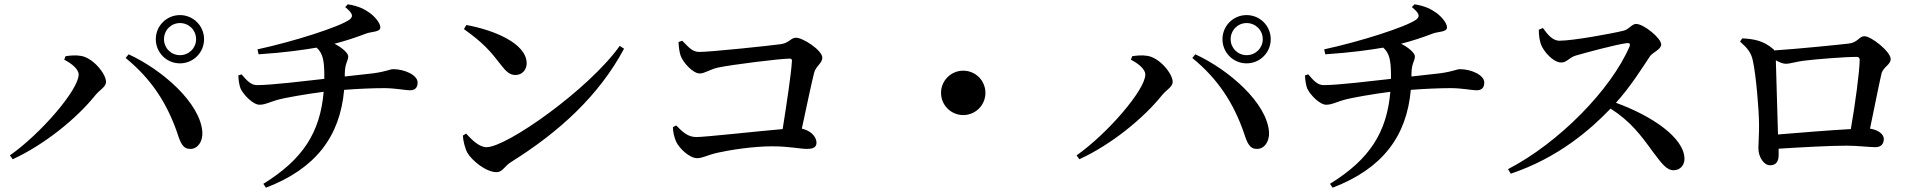

<svg xmlns="http://www.w3.org/2000/svg" viewBox="-20 -811 8950 891"><path d="M703 -629C703 -567 753 -517 815 -517C877 -517 927 -567 927 -629C927 -691 877 -741 815 -741C753 -741 703 -691 703 -629ZM741 -629C741 -671 774 -704 815 -704C857 -704 890 -671 890 -629C890 -588 857 -555 815 -555C774 -555 741 -588 741 -629ZM278 -534C311 -517 345 -491 345 -465C345 -395 171 -192 26 -90L39 -72C187 -140 337 -262 424 -371C444 -395 472 -408 472 -431C472 -469 410 -545 353 -552C329 -556 301 -553 284 -550ZM864 -120C898 -120 922 -155 919 -199C909 -333 735 -486 577 -559L563 -542C683 -444 755 -332 803 -193C818 -146 830 -119 864 -120Z M1086 -461C1087 -435 1091 -415 1096 -401C1109 -372 1154 -325 1184 -325C1212 -325 1233 -338 1262 -346C1297 -357 1404 -375 1482 -385C1466 -198 1387 -72 1202 42L1214 60C1445 -28 1558 -178 1577 -394C1640 -399 1713 -402 1762 -402C1815 -402 1861 -392 1882 -392C1905 -392 1918 -403 1918 -428C1918 -463 1857 -490 1805 -490C1789 -490 1777 -480 1714 -471L1580 -456V-469C1581 -520 1596 -527 1596 -550C1596 -564 1568 -590 1532 -608C1582 -621 1626 -635 1681 -656C1707 -665 1745 -662 1745 -684C1745 -705 1718 -735 1696 -751C1672 -768 1645 -783 1594 -791L1582 -778C1619 -748 1620 -734 1602 -720C1555 -686 1342 -618 1175 -582L1180 -559C1303 -567 1391 -580 1449 -590C1479 -564 1484 -527 1485 -470V-445C1403 -436 1241 -416 1173 -416C1146 -416 1128 -434 1101 -466Z M2144 -695 2133 -676C2225 -610 2255 -574 2303 -512C2329 -478 2346 -463 2372 -463C2403 -463 2424 -487 2424 -517C2424 -610 2271 -672 2144 -695ZM2856 -598C2713 -397 2332 -128 2238 -128C2203 -128 2169 -163 2143 -191L2128 -182C2129 -158 2138 -122 2149 -102C2170 -66 2235 -12 2285 -12C2311 -12 2323 -41 2350 -58C2576 -199 2760 -368 2876 -585Z M3103 -221C3102 -206 3108 -176 3117 -155C3132 -122 3180 -77 3215 -77C3241 -77 3261 -91 3309 -102C3362 -114 3471 -132 3563 -132C3642 -132 3692 -120 3725 -120C3756 -120 3769 -129 3769 -149C3769 -176 3743 -205 3701 -214C3723 -316 3745 -422 3758 -473C3766 -505 3796 -517 3796 -543C3796 -578 3706 -636 3674 -636C3650 -636 3642 -611 3603 -606C3545 -598 3277 -570 3225 -570C3190 -570 3173 -596 3146 -622L3129 -616C3129 -596 3133 -570 3138 -554C3149 -521 3196 -470 3227 -470C3250 -470 3275 -489 3310 -497C3375 -511 3601 -539 3645 -539C3653 -539 3656 -535 3655 -527C3652 -471 3630 -325 3612 -212C3495 -202 3254 -175 3211 -175C3171 -175 3145 -201 3118 -229Z M4450 -277C4507 -277 4553 -323 4553 -380C4553 -437 4507 -483 4450 -483C4393 -483 4347 -437 4347 -380C4347 -323 4393 -277 4450 -277Z M5653 -629C5653 -567 5703 -517 5765 -517C5827 -517 5877 -567 5877 -629C5877 -691 5827 -741 5765 -741C5703 -741 5653 -691 5653 -629ZM5691 -629C5691 -671 5724 -704 5765 -704C5807 -704 5840 -671 5840 -629C5840 -588 5807 -555 5765 -555C5724 -555 5691 -588 5691 -629ZM5228 -534C5261 -517 5295 -491 5295 -465C5295 -395 5121 -192 4976 -90L4989 -72C5137 -140 5287 -262 5374 -371C5394 -395 5422 -408 5422 -431C5422 -469 5360 -545 5303 -552C5279 -556 5251 -553 5234 -550ZM5814 -120C5848 -120 5872 -155 5869 -199C5859 -333 5685 -486 5527 -559L5513 -542C5633 -444 5705 -332 5753 -193C5768 -146 5780 -119 5814 -120Z M6036 -461C6037 -435 6041 -415 6046 -401C6059 -372 6104 -325 6134 -325C6162 -325 6183 -338 6212 -346C6247 -357 6354 -375 6432 -385C6416 -198 6337 -72 6152 42L6164 60C6395 -28 6508 -178 6527 -394C6590 -399 6663 -402 6712 -402C6765 -402 6811 -392 6832 -392C6855 -392 6868 -403 6868 -428C6868 -463 6807 -490 6755 -490C6739 -490 6727 -480 6664 -471L6530 -456V-469C6531 -520 6546 -527 6546 -550C6546 -564 6518 -590 6482 -608C6532 -621 6576 -635 6631 -656C6657 -665 6695 -662 6695 -684C6695 -705 6668 -735 6646 -751C6622 -768 6595 -783 6544 -791L6532 -778C6569 -748 6570 -734 6552 -720C6505 -686 6292 -618 6125 -582L6130 -559C6253 -567 6341 -580 6399 -590C6429 -564 6434 -527 6435 -470V-445C6353 -436 6191 -416 6123 -416C6096 -416 6078 -434 6051 -466Z M7121 -673C7121 -646 7125 -622 7131 -605C7143 -573 7187 -521 7225 -521C7252 -521 7260 -543 7292 -553C7344 -568 7477 -604 7530 -611C7541 -612 7547 -609 7542 -595C7456 -395 7214 -148 6978 -26L6991 -5C7212 -79 7362 -211 7454 -307C7546 -249 7596 -182 7650 -107C7692 -52 7713 -21 7747 -21C7779 -21 7797 -47 7797 -73C7797 -173 7642 -275 7479 -334C7547 -409 7603 -499 7637 -550C7649 -568 7689 -581 7689 -605C7689 -633 7609 -700 7572 -700C7554 -700 7539 -675 7516 -669C7465 -656 7280 -622 7217 -622C7183 -622 7160 -654 7140 -681Z M8065 -633 8055 -618C8090 -587 8106 -567 8114 -531C8129 -465 8143 -299 8143 -235C8144 -196 8140 -148 8140 -124C8140 -81 8166 -44 8194 -44C8224 -44 8234 -64 8234 -92V-121C8347 -128 8472 -135 8549 -135C8601 -135 8654 -128 8683 -128C8710 -128 8722 -144 8722 -166C8722 -191 8692 -209 8658 -214C8678 -309 8699 -417 8711 -468C8718 -500 8754 -510 8754 -537C8754 -571 8664 -643 8632 -643C8608 -643 8601 -614 8561 -609C8520 -604 8312 -583 8213 -577C8213 -580 8211 -582 8208 -584C8163 -623 8118 -630 8065 -633ZM8221 -531C8238 -522 8254 -515 8267 -515C8286 -515 8317 -525 8349 -529C8403 -536 8539 -547 8596 -547C8606 -547 8610 -542 8610 -533C8610 -483 8589 -325 8569 -212C8474 -207 8329 -195 8231 -187Z"/></svg>

Font: Noto Serif SC SemiBold
Style: Regular
Weight: 600
Designer: Ryoko NISHIZUKA 西塚涼子 (kana & ideographs); Frank Grießhammer (Latin, Greek & Cyrillic); Wenlong ZHANG 张文龙 (bopomofo); San
Foundry: Adobe
Version: Version 2.001;hotconv 1.1.0;makeotfexe 2.6.0